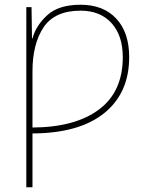

<svg xmlns="http://www.w3.org/2000/svg" viewBox="-20 -558 640 810"><path d="M320 -538Q228 -538 180 -494.5Q132 -451 117 -396H115L113 -528H91V232H117V5Q315 4 420 -81Q525 -166 525 -317Q525 -421 470.5 -479.5Q416 -538 320 -538ZM320 -513Q403 -513 450.5 -460.5Q498 -408 498 -317Q498 -171 397.5 -96Q297 -21 117 -20V-256Q117 -373 164 -443Q211 -513 320 -513Z"/></svg>

Font: Noto Sans UI Thin
Style: Regular
Weight: 250
Designer: Monotype Design Team
Foundry: Monotype Imaging Inc.
Version: Version 1.901